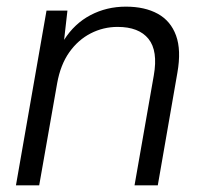

<svg xmlns="http://www.w3.org/2000/svg" viewBox="-20 -558 612 578"><path d="M28 0 120 -526H183L173 -438Q204 -487 252.5 -512.5Q301 -538 359 -538Q416 -538 455 -516.5Q494 -495 510 -451Q526 -407 514 -339L455 0H385L443 -331Q456 -405 427 -441Q398 -477 334 -477Q291 -477 253 -457.5Q215 -438 188.5 -400.5Q162 -363 152 -307L98 0Z"/></svg>

Font: DM Sans 9pt Light
Style: Italic
Weight: 300
Italic angle: -10°
Version: Version 4.004;gftools[0.9.30]